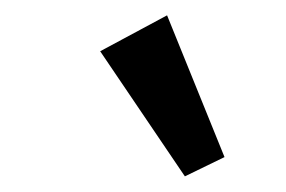

<svg xmlns="http://www.w3.org/2000/svg" viewBox="-20 -719 370 248"><path d="M218.8 -491.2 109.4 -652.8 195.8 -699.2 270 -516.1Z"/></svg>

Font: Elstob 14pt
Style: Bold
Weight: 700
Designer: Peter S. Baker
Version: Version 1.015